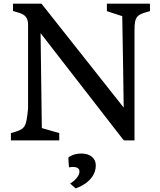

<svg xmlns="http://www.w3.org/2000/svg" viewBox="-20 -767 873 1049"><path d="M39.6 0H303.7V-40L209.5 -66.9L208.5 -68.4L201.7 -585.9L656.2 0L657.7 -6.3L658.2 0H714.8V-603.5C714.8 -681.6 731 -687.5 799.3 -706.1V-747.1H564V-706.1L647.9 -678.7L652.3 -422.9L655.8 -179.2L206.5 -747.1H50.8V-707C106 -691.9 127 -685.1 133.3 -642.1V-172.4L129.9 -142.6C121.1 -64.5 107.9 -58.6 39.6 -40ZM425.3 71.8C377.4 71.8 354.5 92.8 353.5 93.8C352.5 94.7 356.9 147.5 356.9 147.5C356.9 147.5 414.1 134.8 414.1 169.9C414.1 206.1 363.3 235.8 363.3 235.8L393.1 262.2C393.1 262.2 503.4 229.5 503.4 136.2C503.4 97.7 472.7 71.8 425.3 71.8Z"/></svg>

Font: Donegal One
Style: Regular
Weight: 400
Designer: Gary Lonergan
Foundry: Sorkin Type Co.
Version: Version 1.004